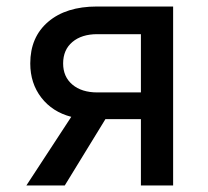

<svg xmlns="http://www.w3.org/2000/svg" viewBox="-20 -570 640 590"><path d="M61 0 199 -211Q141 -226 107 -270Q73 -314 73 -375Q73 -456 128 -503Q183 -550 278 -550H512V0H413V-204H304L179 0ZM279 -286H413V-465H279Q231 -465 202.5 -441Q174 -417 174 -375Q174 -334 202.5 -310Q231 -286 279 -286Z"/></svg>

Font: JetBrains Mono NL Medium
Style: Regular
Weight: 500
Monospace: yes
Designer: Philipp Nurullin, Konstantin Bulenkov
Foundry: JetBrains
Version: Version 2.305; ttfautohint (v1.8.4.7-5d5b)